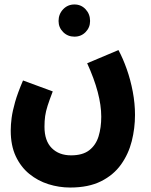

<svg xmlns="http://www.w3.org/2000/svg" viewBox="-20 -609 674 859"><path d="M28 -25Q28 -51 32 -81.5Q36 -112 47.5 -152.5Q59 -193 83 -249L216 -200Q201 -161 193 -136Q185 -111 182 -89.5Q179 -68 179 -42Q179 21 211.5 53.5Q244 86 298 86Q350 86 379.5 63Q409 40 421 1Q433 -38 433 -87Q433 -188 370 -326L510 -385Q530 -348 547 -300Q564 -252 574 -199Q584 -146 584 -95Q584 -35 569.5 22.5Q555 80 521.5 127Q488 174 432 202Q376 230 294 230Q244 230 196.5 215Q149 200 111 169Q73 138 50.5 90Q28 42 28 -25ZM313 -445Q283 -445 262.5 -465.5Q242 -486 242 -515Q242 -546 262.5 -567.5Q283 -589 313 -589Q343 -589 363 -567.5Q383 -546 383 -515Q383 -486 363 -465.5Q343 -445 313 -445Z"/></svg>

Font: Noto Sans Arabic ExtCond ExtBd
Style: Regular
Weight: 800
Width: 2
Designer: Monotype Design Team, Nadine Chahine, Nizar Qandah and Khaled Hosny
Foundry: Monotype Imaging Inc.
Version: Version 2.012; ttfautohint (v1.8.4.7-5d5b)